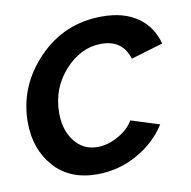

<svg xmlns="http://www.w3.org/2000/svg" viewBox="-66 -598 668 673"><g transform="rotate(-10 268.0 -261.0)"><path d="M19 -211Q19 -339 111.5 -435.5Q204 -532 339 -532Q417 -532 466 -497.5Q515 -463 531 -402L417 -368Q396 -438 320 -438Q247 -438 190 -375Q133 -312 133 -224Q133 -163 164 -123.5Q195 -84 245 -84Q282 -84 319.5 -105Q357 -126 374 -156L475 -124Q437 -64 370.5 -27Q304 10 228 10Q130 10 74.5 -53Q19 -116 19 -211Z"/></g></svg>

Font: Raleway-v4020 SemiBold
Style: Italic
Weight: 600
Italic angle: -12°
Designer: Matt McInerney, Pablo Impallari, Rodrigo Fuenzalida
Foundry: Matt McInerney, Pablo Impallari, Rodrigo Fuenzalida
Version: Version 4.020;PS 004.020;hotconv 1.0.88;makeotf.lib2.5.64775